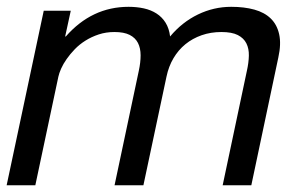

<svg xmlns="http://www.w3.org/2000/svg" viewBox="-29 -549 902 569"><path d="M180.7 -517.1 164.1 -440.9H166Q243.2 -528.8 352.1 -528.8Q376 -528.8 397.2 -524.2Q418.5 -519.5 434.8 -509Q451.2 -498.5 461.7 -481.7Q472.2 -464.8 475.1 -440.9Q510.7 -483.4 557.6 -506.1Q604.5 -528.8 656.2 -528.8Q694.8 -528.8 724.9 -520.5Q754.9 -512.2 773.4 -494.1Q792 -476.1 798.3 -447.5Q804.7 -418.9 795.9 -378.9L715.8 0H630.9L702.6 -338.9Q708 -362.8 708.5 -383.8Q709 -404.8 701.2 -420.4Q693.4 -436 675.8 -445.1Q658.2 -454.1 627 -454.1Q595.7 -454.1 568.6 -444.6Q541.5 -435.1 520.5 -418Q499.5 -400.9 485.1 -376.5Q470.7 -352.1 464.4 -321.8L396 0H310.5L382.3 -338.9Q387.7 -363.8 387.7 -385Q387.7 -406.2 379.9 -421.6Q372.1 -437 355.2 -445.6Q338.4 -454.1 310.1 -454.1Q285.2 -454.1 263.7 -447Q242.2 -439.9 224.4 -428.7Q206.5 -417.5 192.6 -403.1Q178.7 -388.7 168.5 -374Q158.2 -359.4 152.1 -345.5Q146 -331.5 144 -321.8L75.7 0H-9.3L100.6 -517.1Z"/></svg>

Font: XB Khoramshahr
Style: Italic
Weight: 400
Italic angle: -12°
Designer: Behnam
Foundry: Irmug
Version: Version 8.005 2009